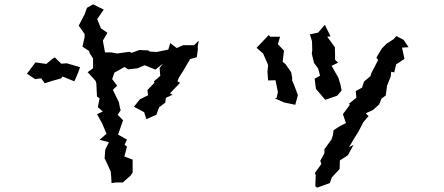

<svg xmlns="http://www.w3.org/2000/svg" viewBox="-20 -811 2040 883"><path d="M380 -775 369 -745 342 -693 369 -655V-639L359 -597L390 -576L392 -567L408 -542V-497L383 -479L419 -440L423 -428L426 -367L438 -359L430 -318L453 -298L426 -286L449 -245L470 -196L438 -168L481 -157L464 -123L461 -81L464 -77L489 -23L491 -4L493 31L514 28H545L581 -4L590 -18V-77L552 -91L564 -137L553 -145L564 -169L523 -192L546 -258L521 -283L535 -304L531 -318L527 -340L499 -398L519 -417L496 -447L506 -477L553 -503L569 -492L613 -497L645 -511L695 -491L730 -519L714 -498L717 -462L687 -436L691 -431L658 -397L661 -373L623 -354L596 -320L643 -295L653 -263L699 -283L712 -318L740 -339L743 -361L773 -375L762 -382L808 -430L796 -437L803 -455L822 -484L854 -539L885 -548L890 -584L889 -595L894 -624L872 -603H822L793 -590L763 -613L754 -583L701 -572L668 -574L663 -579L621 -581L585 -568L576 -573L519 -565L491 -570H463L453 -624L474 -660L437 -686L444 -682L427 -723L457 -767L408 -791ZM104 -472 142 -447 169 -451 186 -428 223 -440 260 -450 268 -459 322 -437 339 -476 348 -502 287 -520 262 -518 232 -547 221 -540 193 -517 143 -524Z M1443 -661 1405 -653 1415 -621 1416 -580 1414 -564 1424 -522 1443 -496 1452 -463 1427 -449 1433 -402 1476 -352 1531 -371 1551 -395 1546 -421 1536 -454 1505 -508 1535 -523 1521 -536V-556L1520 -594L1485 -642L1500 -644L1474 -697ZM1160 -591 1190 -565 1204 -533 1213 -512 1210 -481 1213 -441 1247 -442 1258 -387 1252 -360 1243 -359 1286 -340 1338 -329 1350 -374 1333 -419 1323 -442 1324 -452 1319 -479 1293 -516 1280 -527 1286 -578 1258 -608 1268 -642H1223L1216 -650ZM1428 -15 1432 -6 1430 45 1438 52 1497 31 1506 5 1542 -34 1543 -73 1580 -97 1606 -145 1585 -134 1611 -178 1627 -203 1651 -249 1675 -277 1662 -290 1695 -305 1724 -331 1734 -357 1754 -372 1760 -417 1777 -459 1779 -481 1793 -478 1802 -515 1840 -540 1829 -592 1859 -594 1836 -628 1803 -645 1789 -630 1759 -611 1736 -588 1711 -546 1719 -535 1688 -475 1684 -461 1654 -436 1645 -408 1616 -392 1619 -362 1585 -334 1589 -329 1557 -286 1571 -245 1543 -231 1514 -212 1511 -189 1504 -169 1472 -125V-106L1453 -72L1458 -57Z"/></svg>

Font: チョークS
Style: Regular
Weight: 400
Designer: [Stick] Fontworks Inc.
Foundry: [Stick] Fontworks Inc.
Version: Version 1.200;FEAKit 1.0